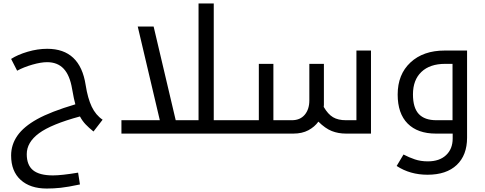

<svg xmlns="http://www.w3.org/2000/svg" viewBox="-20 -780 2832 1121"><path d="M525.9 -12.2Q499 -33.7 480 -53.7Q460.9 -73.7 446.8 -100.1Q279.3 -54.7 207.8 -2Q136.2 50.8 136.2 120.1Q136.2 184.1 173.3 214.1Q210.4 244.1 289.1 244.1Q339.4 244.1 436 228L446.8 296.9Q376 312 334.5 316.4Q293 320.8 252.9 320.8Q156.2 320.8 100.6 270.3Q44.9 219.7 44.9 127.9Q44.9 64.9 81.5 12.2Q118.2 -40.5 196.8 -84.2Q275.4 -127.9 419.9 -170.9Q412.1 -197.3 400.9 -261.2Q387.7 -340.3 351.8 -378.7Q315.9 -417 254.9 -417Q219.2 -417 168.9 -402.6Q118.7 -388.2 80.1 -367.2L44.9 -436Q83.5 -460.9 141.6 -478Q199.7 -495.1 255.9 -495.1Q447.3 -495.1 480 -284.2Q492.2 -206.1 515.6 -157Q539.1 -107.9 579.1 -81.1Z M689 -78.1H913.1L784.2 -625H877L1005.9 -78.1H1139.2V-759.8H1228V-78.1H1357.9Q1363.3 -78.1 1363.3 -74.2V-4.9Q1363.3 0 1357.9 0H689Z M2000 0Q1955.1 0 1917.2 -14.9Q1879.4 -29.8 1838.9 -69.8Q1816.9 -39.1 1780.3 -19.5Q1743.7 0 1692.9 0H1348.1Q1343.3 0 1343.3 -4.9V-74.2Q1343.3 -78.1 1348.1 -78.1H1491.2V-407.2H1576.2V-78.1H1684.1Q1732.4 -78.1 1759.3 -110.1Q1786.1 -142.1 1786.1 -193.8V-407.2H1871.1V-167L1870.1 -155.8Q1895 -112.8 1924.6 -95.5Q1954.1 -78.1 2000 -78.1H2061V-484.9H2146V0Z M2476.1 240.2Q2374 240.2 2295.9 189L2335.9 122.1Q2368.2 139.2 2402.3 150.6Q2436.5 162.1 2478 162.1Q2545.9 162.1 2584.5 125.7Q2623 89.4 2623 28.8V0H2524.9Q2418.5 0 2360.1 -58.6Q2301.8 -117.2 2301.8 -228Q2301.8 -345.7 2376.5 -415.3Q2451.2 -484.9 2576.2 -484.9H2707V23.9Q2707 126 2646.7 183.1Q2586.4 240.2 2476.1 240.2ZM2622.1 -78.1V-407.2H2579.1Q2490.2 -407.2 2440.7 -360.4Q2391.1 -313.5 2391.1 -229Q2391.1 -150.9 2425 -114.5Q2459 -78.1 2527.8 -78.1Z"/></svg>

Font: Noto Kufi Arabic
Style: Regular
Weight: 400
Designer: Monotype Design team
Foundry: Monotype Imaging Inc.
Version: Version 1.02